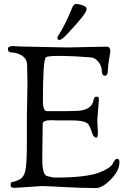

<svg xmlns="http://www.w3.org/2000/svg" viewBox="-20 -946 644 971"><path d="M270 -755C270 -747.7 273.7 -744 281 -744C288.3 -744 301.7 -754.3 321 -775C385.7 -843 418 -884.7 418 -900C418 -908.7 411.2 -915.2 397.5 -919.5C383.8 -923.8 373 -926 365 -926C357 -926 350.3 -919.7 345 -907C321 -847.7 298.3 -802 277 -770C272.3 -763.3 270 -758.3 270 -755ZM116 -355V-231C116 -156.3 113.5 -107.3 108.5 -84C103.5 -60.7 93.3 -45.3 78 -38C62.7 -30.7 51.3 -26.7 44 -26C37.3 -24.7 34 -22 34 -18V-6C34 0.7 41 4 55 4L191 -5C205.7 -5 243.2 -3.3 303.5 0C363.8 3.3 418 5 466 5C487.3 5 512.3 -9.7 541 -39C569.7 -68.3 584 -97.3 584 -126C584 -137.3 580 -143 572 -143C565.3 -143 558 -134.7 550 -118C541.3 -102 517.3 -86.7 478 -72C433.3 -56 361 -48 261 -48C249 -48 234.8 -50.5 218.5 -55.5C202.2 -60.5 194 -87 194 -135V-175L196 -319C196 -331.7 209.7 -338 237 -338H244L276 -337H348C382.7 -337 407 -332.3 421 -323C428.3 -318.3 436.7 -302 446 -274C450.7 -258 458 -250 468 -250C472.7 -250 475 -258.3 475 -275L472 -336L480 -441C480 -447.7 479.3 -452 478 -454C476.7 -456 472.7 -457 466 -457C459.3 -457 455 -451.3 453 -440C448.3 -412 428.7 -394.7 394 -388C380.7 -385.3 354 -384 314 -384H216C203.3 -384.7 197 -401.7 197 -435C197 -573.7 202 -647.3 212 -656C217.3 -660.7 237.3 -663 272 -663H298C330 -663 376 -660.7 436 -656C452.7 -655.3 466.7 -647.7 478 -633C489.3 -618.3 495 -603 495 -587C495 -571 500.2 -563 510.5 -563C520.8 -563 526 -573.7 526 -595C526 -607.7 528 -625.2 532 -647.5C536 -669.8 538 -683 538 -687C538 -702.3 531.7 -710 519 -710L319 -706L75 -711L48 -713C29.3 -713 20 -708.3 20 -699C20 -687 25.3 -681 36 -681C57.3 -680.3 76 -674.7 92 -664C108 -653.3 116.3 -638.3 117 -619C118.3 -576.3 119 -546 119 -528Z"/></svg>

Font: Sorts Mill Goudy
Style: Regular
Weight: 400
Version: Version 003.101